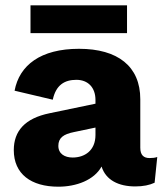

<svg xmlns="http://www.w3.org/2000/svg" viewBox="-20 -694 619 724"><path d="M459 -674H95V-569H459ZM340 -317V-303L167 -267C74 -248 32 -200 32 -128C32 -38 97 10 200 10C268 10 335 -15 363 -66C379 -15 427 9 490 9C520 9 544 4 563 -5L573 -102C565 -99 555 -98 544 -98C521 -98 509 -110 509 -137V-320C509 -444 424 -510 278 -510C133 -510 53 -448 35 -352L179 -318C191 -374 224 -393 268 -393C312 -393 340 -364 340 -317ZM200 -144C200 -174 219 -188 259 -196L340 -213V-185C340 -126 299 -100 254 -100C224 -100 200 -114 200 -144Z"/></svg>

Font: Work Sans
Style: Bold
Weight: 700
Designer: Wei Huang
Foundry: Wei Huang
Version: Version 2.012